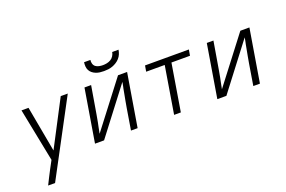

<svg xmlns="http://www.w3.org/2000/svg" viewBox="-117 -1147 2633 1770"><g transform="rotate(-20 1200.0 -262.5)"><path d="M97 215Q113 182 130 149Q147 116 164 83L207 3L103 -520H172L254 -72L488 -520H557L165 215Z M635 0 721 -520H786L751 -312Q746 -278 739.5 -244Q733 -210 727 -175L719 -137Q716 -120 712.5 -104Q709 -88 706 -71L1050 -520H1139L1053 0H988L1022 -208Q1028 -242 1034 -276Q1040 -310 1047 -345L1054 -383Q1058 -400 1061 -416Q1064 -432 1067 -449L724 0ZM943 -600Q922 -600 902 -602.5Q882 -605 863.5 -612.5Q845 -620 830 -632Q815 -644 806 -661Q797 -678 795.5 -698.5Q794 -719 797 -740H859Q856 -721 861.5 -702.5Q867 -684 881 -673.5Q895 -663 914 -659Q933 -655 952 -655Q971 -655 991 -659Q1011 -663 1029 -673.5Q1047 -684 1058.5 -702.5Q1070 -721 1073 -740H1135Q1132 -719 1123.5 -698.5Q1115 -678 1100 -661Q1085 -644 1066 -632Q1047 -620 1026.5 -612.5Q1006 -605 985 -602.5Q964 -600 943 -600Z M1411 0 1487 -462H1305L1315 -520H1745L1735 -462H1553L1477 0Z M1835 0 1921 -520H1986L1951 -312Q1946 -278 1939.5 -244Q1933 -210 1927 -175L1919 -137Q1916 -120 1912.5 -104Q1909 -88 1906 -71L2250 -520H2339L2253 0H2188L2222 -208Q2228 -242 2234 -276Q2240 -310 2247 -345L2254 -383Q2258 -400 2261 -416Q2264 -432 2267 -449L1924 0Z"/></g></svg>

Font: Iosevka Light Extended Oblique
Style: Regular
Weight: 300
Width: 7
Italic angle: -9°
Monospace: yes
Designer: Belleve Invis
Foundry: Belleve Invis
Version: Version 32.5.0; ttfautohint (v1.8.4)